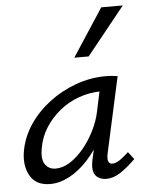

<svg xmlns="http://www.w3.org/2000/svg" viewBox="-52 -749 611 799"><g transform="rotate(-5 253.5 -350.0)"><path d="M126 7Q66 7 41.5 -37Q17 -81 29 -143Q40 -200 74 -250Q108 -300 158.5 -338Q209 -376 269.5 -398Q330 -420 395 -420Q411 -420 422.5 -418.5Q434 -417 444 -416L374 -97Q366 -55 391 -55Q405 -55 422 -66.5Q439 -78 459 -97L483 -66Q447 -31 418 -12.5Q389 6 361 6Q341 6 326.5 -3Q312 -12 307.5 -30Q303 -48 309 -77L346 -243L387 -277Q374 -218 347 -167Q320 -116 284 -76.5Q248 -37 207 -15Q166 7 126 7ZM154 -55Q184 -55 214 -74Q244 -93 271 -125.5Q298 -158 318 -198Q338 -238 346 -278L369 -386L407 -356Q399 -358 390 -358.5Q381 -359 373 -359Q323 -359 278 -343Q233 -327 197 -298Q161 -269 136 -230Q111 -191 103 -143Q95 -98 110.5 -76.5Q126 -55 154 -55ZM271 -508 401 -707H491L331 -508Z"/></g></svg>

Font: Ysabeau Office Medium
Style: Italic
Weight: 500
Italic angle: -12°
Designer: Christian Thalmann (Catharsis Fonts)
Version: Version 2.001;gftools[0.9.30]; featfreeze: tnum,lnum,ss02